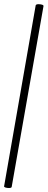

<svg xmlns="http://www.w3.org/2000/svg" viewBox="-22 -757 232 936"><path d="M35 154Q34 159 24 159.5Q14 160 5.5 157.5Q-3 155 -2 151L152 -731Q154 -736 163.5 -736.5Q173 -737 182 -734.5Q191 -732 190 -727Z"/></svg>

Font: Cormorant Infant Light Medium
Style: Italic
Weight: 500
Italic angle: -10°
Version: Version 4.001